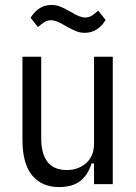

<svg xmlns="http://www.w3.org/2000/svg" viewBox="-20 -746 553 778"><path d="M361 -84H351Q336 -36 304.5 -12Q273 12 219 12Q150 12 110.5 -35Q71 -82 71 -180V-516H147V-185Q147 -123 172.5 -90Q198 -57 251 -57Q297 -57 329 -85Q361 -113 361 -164V-516H437V0H361ZM323 -613Q306 -613 290 -619Q274 -625 249 -639Q226 -653 212 -658.5Q198 -664 187 -664Q172 -664 160 -656.5Q148 -649 134 -636L104 -674Q136 -726 189 -726Q206 -726 222 -720Q238 -714 263 -700Q286 -686 300 -680.5Q314 -675 325 -675Q340 -675 352 -682.5Q364 -690 378 -703L408 -665Q376 -613 323 -613Z"/></svg>

Font: IBM Plex Sans Cond
Style: Regular
Weight: 400
Width: 3
Designer: Mike Abbink, Paul van der Laan, Pieter van Rosmalen
Foundry: Bold Monday
Version: Version 1.3